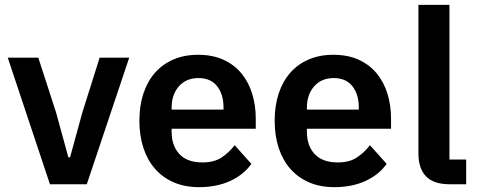

<svg xmlns="http://www.w3.org/2000/svg" viewBox="-20 -760 1966 792"><path d="M186 0 12 -522H138L211 -297L262 -111H269L320 -297L391 -522H513L338 0Z M801 12Q743 12 697.5 -7.5Q652 -27 620.5 -62.5Q589 -98 572 -148.5Q555 -199 555 -262Q555 -324 571.5 -374Q588 -424 619 -459.5Q650 -495 695 -514.5Q740 -534 797 -534Q858 -534 903 -513Q948 -492 977 -456Q1006 -420 1020.5 -372.5Q1035 -325 1035 -271V-229H688V-216Q688 -159 720 -124.5Q752 -90 815 -90Q863 -90 893.5 -110Q924 -130 948 -161L1017 -84Q985 -39 929.5 -13.5Q874 12 801 12ZM799 -438Q748 -438 718 -404Q688 -370 688 -316V-308H902V-317Q902 -371 875.5 -404.5Q849 -438 799 -438Z M1359 12Q1301 12 1255.5 -7.5Q1210 -27 1178.5 -62.5Q1147 -98 1130 -148.5Q1113 -199 1113 -262Q1113 -324 1129.5 -374Q1146 -424 1177 -459.5Q1208 -495 1253 -514.5Q1298 -534 1355 -534Q1416 -534 1461 -513Q1506 -492 1535 -456Q1564 -420 1578.5 -372.5Q1593 -325 1593 -271V-229H1246V-216Q1246 -159 1278 -124.5Q1310 -90 1373 -90Q1421 -90 1451.5 -110Q1482 -130 1506 -161L1575 -84Q1543 -39 1487.5 -13.5Q1432 12 1359 12ZM1357 -438Q1306 -438 1276 -404Q1246 -370 1246 -316V-308H1460V-317Q1460 -371 1433.5 -404.5Q1407 -438 1357 -438Z M1834 0Q1768 0 1737 -33Q1706 -66 1706 -126V-740H1834V-102H1903V0Z"/></svg>

Font: IBM Plex Sans KR SemiBold
Style: Regular
Weight: 600
Designer: Mike Abbink; Paul van der Laan; Pieter van Rosmalen; Wujin Sim; Chorong Kim; Dohee Lee;
Foundry: Sandoll Inc.
Version: Version 1.000